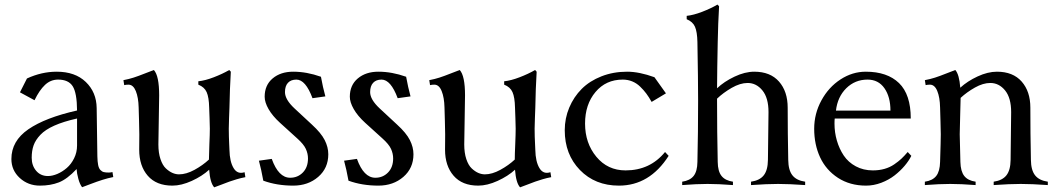

<svg xmlns="http://www.w3.org/2000/svg" viewBox="-20 -801 4575 831"><path d="M313.5 -171.4V-288.1Q254.4 -274.9 215.1 -257.3Q175.8 -239.7 154.8 -217.5Q133.8 -195.3 125.5 -172.1Q117.2 -148.9 117.2 -118.2Q117.2 -84.5 136.5 -61.8Q155.8 -39.1 187.5 -39.1Q206.5 -39.1 228.3 -48.3Q250 -57.6 269 -74Q288.1 -90.3 300.8 -116Q313.5 -141.6 313.5 -171.4ZM225.1 -490.7Q305.2 -490.7 351.3 -446.3Q397.5 -401.9 398.4 -333.5L401.4 -124.5Q401.9 -101.1 404.8 -86.7Q407.7 -72.3 414.6 -65.2Q421.4 -58.1 429.2 -56.2Q437 -54.2 451.2 -54.2Q457 -54.2 466.8 -56.2L470.2 -34.7Q447.8 -30.3 424.3 -22.9Q400.9 -15.6 371.1 -4.2Q341.3 7.3 335.4 9.3Q325.7 -2.9 319.1 -26.9Q312.5 -50.8 311.5 -69.3Q271 -25.9 234.9 -11.7Q198.7 2.4 152.8 2.4Q101.6 2.4 65.4 -30.8Q29.3 -64 29.3 -112.8Q29.3 -190.9 102.8 -241.5Q176.3 -292 313.5 -322.8Q313 -398.9 294.7 -427.7Q276.4 -456.5 231.4 -456.5Q199.2 -456.5 174.8 -433.6Q150.4 -410.6 129.4 -367.2L66.4 -401.4L96.7 -461.4Q160.6 -490.7 225.1 -490.7Z M970.2 -244.1Q970.2 -225.1 970.7 -210Q971.2 -194.8 971.9 -179Q972.7 -163.1 973.1 -152.3Q974.1 -101.6 991 -73.5Q1007.8 -45.4 1038.6 -55.7L1042 -34.2Q1023.4 -30.8 1004.4 -25.1Q985.4 -19.5 972.7 -14.9Q960 -10.3 939.2 -2.2Q918.5 5.9 907.2 9.8Q889.6 -8.8 885.3 -66.4Q855 -38.6 810.1 -18.1Q765.1 2.4 726.1 2.4Q656.7 2.4 619.6 -40.3Q582.5 -83 582.5 -153.3Q582.5 -165.5 582.8 -189.2Q583 -212.9 583 -219.7Q583 -242.7 581.8 -277.6Q580.6 -312.5 580.1 -335.9Q579.1 -378.9 567.9 -406.7Q556.6 -434.6 536.1 -434.6Q526.4 -434.6 517.6 -432.6L514.2 -454.1Q537.6 -458.5 558.1 -465.1Q578.6 -471.7 606.7 -482.9Q634.8 -494.1 646 -498Q668.9 -473.1 668.9 -388.2Q668.9 -362.3 667.2 -280.8Q665.5 -199.2 665.5 -175.8Q665.5 -139.2 674.6 -112.3Q683.6 -85.4 698 -72Q712.4 -58.6 726.6 -52.5Q740.7 -46.4 754.9 -46.4Q786.1 -46.4 821.8 -65.9Q857.4 -85.4 884.3 -110.4Q884.3 -132.3 886.2 -176.5Q888.2 -220.7 888.2 -244.1Q888.2 -258.8 887 -290Q885.7 -321.3 885.3 -335.9Q884.3 -379.9 874.5 -402.1Q864.7 -424.3 838.4 -434.6V-449.2Q867.7 -452.1 905.3 -466.6Q942.9 -481 972.2 -498L979 -490.7Q974.6 -417.5 973.1 -335.4Q972.7 -321.3 971.4 -290Q970.2 -258.8 970.2 -244.1Z M1235.8 -31.7Q1268.6 -31.7 1290.8 -54.4Q1313 -77.1 1313 -115.2Q1313 -136.2 1303.7 -156.5Q1294.4 -176.8 1266.6 -201.7L1191.9 -269.5Q1159.2 -299.3 1142.3 -328.9Q1125.5 -358.4 1125.5 -382.3Q1125.5 -432.6 1160.2 -461.7Q1194.8 -490.7 1249 -490.7Q1307.6 -490.7 1369.1 -468.8Q1377.4 -422.9 1388.2 -383.8L1332.5 -376Q1302.7 -456.5 1262.7 -456.5Q1239.3 -456.5 1226.3 -442.6Q1213.4 -428.7 1213.4 -402.3Q1213.4 -370.1 1254.9 -331.5L1330.1 -261.7Q1369.6 -225.6 1385.3 -194.8Q1400.9 -164.1 1400.9 -133.3Q1400.9 -73.2 1357.2 -35.4Q1313.5 2.4 1249 2.4Q1178.2 2.4 1119.6 -19Q1110.8 -67.9 1100.6 -105.5L1156.2 -113.3Q1185.5 -31.7 1235.8 -31.7Z M1604.5 -31.7Q1637.2 -31.7 1659.4 -54.4Q1681.6 -77.1 1681.6 -115.2Q1681.6 -136.2 1672.4 -156.5Q1663.1 -176.8 1635.3 -201.7L1560.5 -269.5Q1527.8 -299.3 1511 -328.9Q1494.1 -358.4 1494.1 -382.3Q1494.1 -432.6 1528.8 -461.7Q1563.5 -490.7 1617.7 -490.7Q1676.3 -490.7 1737.8 -468.8Q1746.1 -422.9 1756.8 -383.8L1701.2 -376Q1671.4 -456.5 1631.3 -456.5Q1607.9 -456.5 1595 -442.6Q1582 -428.7 1582 -402.3Q1582 -370.1 1623.5 -331.5L1698.7 -261.7Q1738.3 -225.6 1753.9 -194.8Q1769.5 -164.1 1769.5 -133.3Q1769.5 -73.2 1725.8 -35.4Q1682.1 2.4 1617.7 2.4Q1546.9 2.4 1488.3 -19Q1479.5 -67.9 1469.2 -105.5L1524.9 -113.3Q1554.2 -31.7 1604.5 -31.7Z M2293.9 -244.1Q2293.9 -225.1 2294.4 -210Q2294.9 -194.8 2295.7 -179Q2296.4 -163.1 2296.9 -152.3Q2297.9 -101.6 2314.7 -73.5Q2331.5 -45.4 2362.3 -55.7L2365.7 -34.2Q2347.2 -30.8 2328.1 -25.1Q2309.1 -19.5 2296.4 -14.9Q2283.7 -10.3 2262.9 -2.2Q2242.2 5.9 2231 9.8Q2213.4 -8.8 2209 -66.4Q2178.7 -38.6 2133.8 -18.1Q2088.9 2.4 2049.8 2.4Q1980.5 2.4 1943.4 -40.3Q1906.2 -83 1906.2 -153.3Q1906.2 -165.5 1906.5 -189.2Q1906.7 -212.9 1906.7 -219.7Q1906.7 -242.7 1905.5 -277.6Q1904.3 -312.5 1903.8 -335.9Q1902.8 -378.9 1891.6 -406.7Q1880.4 -434.6 1859.9 -434.6Q1850.1 -434.6 1841.3 -432.6L1837.9 -454.1Q1861.3 -458.5 1881.8 -465.1Q1902.3 -471.7 1930.4 -482.9Q1958.5 -494.1 1969.7 -498Q1992.7 -473.1 1992.7 -388.2Q1992.7 -362.3 1991 -280.8Q1989.3 -199.2 1989.3 -175.8Q1989.3 -139.2 1998.3 -112.3Q2007.3 -85.4 2021.7 -72Q2036.1 -58.6 2050.3 -52.5Q2064.5 -46.4 2078.6 -46.4Q2109.9 -46.4 2145.5 -65.9Q2181.2 -85.4 2208 -110.4Q2208 -132.3 2210 -176.5Q2211.9 -220.7 2211.9 -244.1Q2211.9 -258.8 2210.7 -290Q2209.5 -321.3 2209 -335.9Q2208 -379.9 2198.2 -402.1Q2188.5 -424.3 2162.1 -434.6V-449.2Q2191.4 -452.1 2229 -466.6Q2266.6 -481 2295.9 -498L2302.7 -490.7Q2298.3 -417.5 2296.9 -335.4Q2296.4 -321.3 2295.2 -290Q2293.9 -258.8 2293.9 -244.1Z M2812.5 -466.8 2862.3 -397 2800.3 -359.9Q2788.6 -380.9 2777.3 -396Q2766.1 -411.1 2750.7 -426Q2735.4 -440.9 2716.3 -448.7Q2697.3 -456.5 2675.3 -456.5Q2602.5 -456.5 2557.4 -402.8Q2512.2 -349.1 2512.2 -266.1Q2512.2 -181.6 2561 -122.6Q2609.9 -63.5 2687.5 -63.5Q2793.5 -63.5 2858.4 -143.1L2874 -126.5Q2791.5 2.4 2658.7 2.4Q2555.7 2.4 2490 -65.2Q2424.3 -132.8 2424.3 -237.3Q2424.3 -289.1 2443.8 -335.4Q2463.4 -381.8 2497.8 -416.3Q2532.2 -450.7 2583.3 -470.7Q2634.3 -490.7 2694.3 -490.7Q2746.6 -490.7 2812.5 -466.8Z M3083.5 -366.2Q3083.5 -227.1 3086.4 -100.1Q3086.9 -59.6 3102.8 -39.6Q3118.7 -19.5 3152.3 -14.6V0Q3088.9 -4.9 3042.5 -4.9Q2996.1 -4.9 2932.6 0V-14.6Q2966.3 -19.5 2982.2 -39.6Q2998 -59.6 2998.5 -100.1Q3001.5 -227.1 3001.5 -366.2Q3001.5 -455.1 2998.5 -619.1Q2997.6 -663.1 2988 -685.1Q2978.5 -707 2952.1 -717.8V-732.4Q2981.4 -735.4 3018.8 -749.8Q3056.2 -764.2 3085.4 -781.2L3092.3 -773.9Q3087.9 -700.7 3086.4 -618.7Q3084 -504.9 3083.5 -418.9Q3113.8 -447.8 3158.9 -469.2Q3204.1 -490.7 3244.6 -490.7Q3314 -490.7 3351.6 -448Q3389.2 -405.3 3389.2 -335Q3389.2 -225.1 3391.6 -108.9Q3392.1 -64.5 3409.7 -42.2Q3427.2 -20 3464.8 -14.6V0Q3395 -4.9 3347.7 -4.9Q3300.3 -4.9 3230.5 0V-14.6Q3268.1 -20 3285.6 -42.2Q3303.2 -64.5 3303.7 -108.9Q3306.2 -278.8 3306.2 -315.9Q3306.2 -377.4 3279.8 -409.7Q3253.4 -441.9 3215.8 -441.9Q3183.6 -441.9 3146.7 -420.7Q3109.9 -399.4 3083.5 -374Z M3921.9 -288.1H3592.8Q3591.8 -280.8 3591.8 -266.1Q3591.8 -228 3602.1 -192.6Q3612.3 -157.2 3631.8 -127.9Q3651.4 -98.6 3684.1 -81.1Q3716.8 -63.5 3757.8 -63.5Q3785.2 -63.5 3808.3 -70.1Q3831.5 -76.7 3850.3 -89.6Q3869.1 -102.5 3881.3 -114Q3893.6 -125.5 3908.7 -143.1L3924.3 -126.5Q3914.1 -105.5 3895.5 -83.5Q3877 -61.5 3852.1 -42Q3827.1 -22.5 3794.4 -10Q3761.7 2.4 3728.5 2.4Q3658.7 2.4 3606.9 -31.2Q3555.2 -64.9 3529.5 -120.1Q3503.9 -175.3 3503.9 -243.7Q3503.9 -309.1 3535.2 -366.5Q3566.4 -423.8 3617.9 -457.3Q3669.4 -490.7 3727.1 -490.7Q3820.3 -490.7 3871.1 -441.4Q3921.9 -392.1 3921.9 -288.1ZM3598.1 -322.3H3834Q3834 -381.8 3807.9 -419.2Q3781.7 -456.5 3734.9 -456.5Q3680.7 -456.5 3642.8 -419.2Q3605 -381.8 3598.1 -322.3Z M4114.7 -498Q4131.8 -479 4136.2 -421.4Q4167 -449.7 4211.2 -470.2Q4255.4 -490.7 4294.9 -490.7Q4364.3 -490.7 4401.9 -448Q4439.5 -405.3 4439.5 -335Q4439.5 -225.1 4441.9 -108.9Q4442.4 -64.5 4460 -42.2Q4477.5 -20 4515.1 -14.6V0Q4445.3 -4.9 4397.9 -4.9Q4350.6 -4.9 4280.8 0V-14.6Q4318.4 -20 4335.9 -42.2Q4353.5 -64.5 4354 -108.9Q4356.4 -278.8 4356.4 -315.9Q4356.4 -377.4 4330.1 -409.7Q4303.7 -441.9 4266.1 -441.9Q4234.9 -441.9 4199.7 -422.1Q4164.6 -402.3 4137.7 -377.4Q4137.7 -354.5 4135.7 -298.6Q4133.8 -242.7 4133.8 -219.7Q4133.8 -193.8 4136.7 -100.1Q4137.7 -59.6 4153.3 -39.6Q4168.9 -19.5 4202.6 -14.6V0Q4139.2 -4.9 4092.8 -4.9Q4046.4 -4.9 3982.9 0V-14.6Q4016.6 -19.5 4032.2 -39.6Q4047.9 -59.6 4048.8 -100.1Q4051.8 -193.8 4051.8 -219.7Q4051.8 -242.7 4050.5 -277.6Q4049.3 -312.5 4048.8 -335.9Q4047.9 -379.9 4036.6 -407.2Q4025.4 -434.6 4004.9 -434.6Q3995.1 -434.6 3986.3 -432.6L3982.9 -454.1Q4006.3 -458.5 4026.9 -465.1Q4047.4 -471.7 4075.4 -482.9Q4103.5 -494.1 4114.7 -498Z"/></svg>

Font: Flanker
Style: Regular
Weight: 400
Designer: Flanker
Foundry: Flanker
Version: Version 2.027